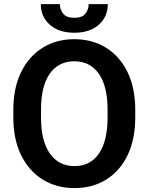

<svg xmlns="http://www.w3.org/2000/svg" viewBox="-20 -913 729 942"><path d="M643.6 -373.5V-336.9Q643.6 -229.5 606 -151.6Q568.4 -73.7 501.2 -32Q434.1 9.8 345.2 9.8Q257.3 9.8 189.7 -32Q122.1 -73.7 83.7 -151.6Q45.4 -229.5 45.4 -336.9V-373.5Q45.4 -481.4 83.5 -559.1Q121.6 -636.7 189 -678.7Q256.3 -720.7 344.2 -720.7Q433.1 -720.7 500.5 -678.7Q567.9 -636.7 605.7 -559.1Q643.6 -481.4 643.6 -373.5ZM507.8 -336.9V-374.5Q507.8 -490.2 464.8 -551.3Q421.9 -612.3 344.2 -612.3Q267.1 -612.3 224.1 -551.3Q181.2 -490.2 181.2 -374.5V-336.9Q181.2 -221.7 224.6 -159.9Q268.1 -98.1 345.2 -98.1Q423.3 -98.1 465.6 -159.9Q507.8 -221.7 507.8 -336.9ZM415 -892.6H508.8Q508.8 -830.6 464.6 -791.5Q420.4 -752.4 344.7 -752.4Q269 -752.4 224.6 -791.5Q180.2 -830.6 180.2 -892.6H273.9Q273.9 -866.2 290 -845.9Q306.2 -825.7 344.7 -825.7Q382.8 -825.7 398.9 -845.9Q415 -866.2 415 -892.6Z"/></svg>

Font: Vazirmatn UI SemiBold
Style: Regular
Weight: 600
Designer: Saber Rastikerdar
Foundry: Saber Rastikerdar
Version: Version 33.003